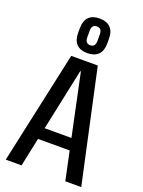

<svg xmlns="http://www.w3.org/2000/svg" viewBox="-176 -1041 835 1121"><g transform="rotate(20 242.0 -481.0)"><path d="M160 -700H325L477 0H378L244 -634H240L106 0H8ZM124 -250H361V-178H124ZM242 -747Q198 -747 175 -770.5Q152 -794 152 -839V-869Q152 -915 175 -938.5Q198 -962 242 -962Q286 -962 309.5 -938.5Q333 -915 333 -869V-839Q333 -794 309.5 -770.5Q286 -747 242 -747ZM242 -796Q258 -796 266 -805.5Q274 -815 274 -834V-875Q274 -894 266 -903.5Q258 -913 242 -913Q227 -913 219 -903.5Q211 -894 211 -875V-834Q211 -815 219 -805.5Q227 -796 242 -796Z"/></g></svg>

Font: Pathway Extreme Condensed Medium
Style: Regular
Weight: 500
Width: 3
Version: Version 1.001;gftools[0.9.26]